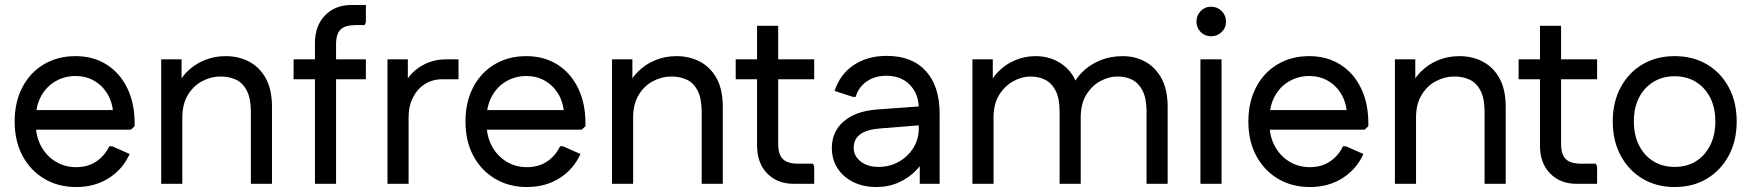

<svg xmlns="http://www.w3.org/2000/svg" viewBox="-20 -740 7051 773"><path d="M287 13Q214 13 158 -20.5Q102 -54 70.5 -113Q39 -172 39 -251Q39 -329 70 -388.5Q101 -448 156.5 -481Q212 -514 284 -514Q355 -514 408.5 -480.5Q462 -447 492 -386Q522 -325 522 -244V-232L507 -218H86V-297H476L436 -281Q433 -329 412 -363Q391 -397 358 -415.5Q325 -434 284 -434Q240 -434 203 -412.5Q166 -391 145 -352Q124 -313 124 -262V-242Q124 -192 145 -152.5Q166 -113 203 -90Q240 -67 287 -67Q333 -67 367 -89.5Q401 -112 420 -151H432L502 -120Q474 -58 417.5 -22.5Q361 13 287 13Z M629 0V-501H711V-360L687 -375Q701 -418 731 -449Q761 -480 801.5 -497Q842 -514 888 -514Q942 -514 984.5 -491Q1027 -468 1051 -423Q1075 -378 1075 -310V0H990V-289Q990 -343 974 -374.5Q958 -406 930.5 -419Q903 -432 868 -432Q830 -432 794.5 -413.5Q759 -395 736.5 -358Q714 -321 714 -266V0Z M1248 0V-566Q1248 -637 1289 -678.5Q1330 -720 1395 -720H1453V-650L1448 -639H1412Q1370 -639 1351.5 -621.5Q1333 -604 1333 -561V0ZM1162 -421V-501H1453V-421Z M1540 0V-501H1622V-360L1598 -375Q1616 -433 1665 -467Q1714 -501 1775 -501H1826V-421H1762Q1721 -421 1690.5 -401.5Q1660 -382 1642.5 -347.5Q1625 -313 1625 -267V0Z M2102 13Q2029 13 1973 -20.5Q1917 -54 1885.5 -113Q1854 -172 1854 -251Q1854 -329 1885 -388.5Q1916 -448 1971.5 -481Q2027 -514 2099 -514Q2170 -514 2223.5 -480.5Q2277 -447 2307 -386Q2337 -325 2337 -244V-232L2322 -218H1901V-297H2291L2251 -281Q2248 -329 2227 -363Q2206 -397 2173 -415.5Q2140 -434 2099 -434Q2055 -434 2018 -412.5Q1981 -391 1960 -352Q1939 -313 1939 -262V-242Q1939 -192 1960 -152.5Q1981 -113 2018 -90Q2055 -67 2102 -67Q2148 -67 2182 -89.5Q2216 -112 2235 -151H2247L2317 -120Q2289 -58 2232.5 -22.5Q2176 13 2102 13Z M2444 0V-501H2526V-360L2502 -375Q2516 -418 2546 -449Q2576 -480 2616.5 -497Q2657 -514 2703 -514Q2757 -514 2799.5 -491Q2842 -468 2866 -423Q2890 -378 2890 -310V0H2805V-289Q2805 -343 2789 -374.5Q2773 -406 2745.5 -419Q2718 -432 2683 -432Q2645 -432 2609.5 -413.5Q2574 -395 2551.5 -358Q2529 -321 2529 -266V0Z M3175 0Q3110 0 3069 -41.5Q3028 -83 3028 -154V-636H3113V-161Q3113 -118 3132 -99.5Q3151 -81 3193 -81H3253L3258 -70V0ZM2942 -421V-501H3258V-421Z M3508 13Q3456 13 3415.5 -7Q3375 -27 3352 -62.5Q3329 -98 3329 -144Q3329 -210 3376.5 -251Q3424 -292 3508 -299L3701 -313V-237L3525 -223Q3470 -219 3443.5 -199.5Q3417 -180 3417 -145Q3417 -112 3445 -90Q3473 -68 3517 -68Q3562 -68 3599 -89Q3636 -110 3657.5 -145Q3679 -180 3679 -223V-304Q3679 -361 3643.5 -398Q3608 -435 3549 -435Q3503 -435 3470 -412.5Q3437 -390 3425 -350H3414L3340 -374Q3362 -441 3417 -478Q3472 -515 3550 -515Q3652 -515 3707.5 -454Q3763 -393 3763 -282V0H3683V-146L3713 -130Q3701 -89 3670.5 -56.5Q3640 -24 3598.5 -5.5Q3557 13 3508 13Z M3895 0V-501H3977V-362L3956 -381Q3970 -422 3999 -451.5Q4028 -481 4067 -497.5Q4106 -514 4149 -514Q4214 -514 4262 -477Q4310 -440 4325 -370L4290 -371Q4303 -414 4333.5 -446Q4364 -478 4407 -496Q4450 -514 4500 -514Q4551 -514 4592 -491Q4633 -468 4657 -423Q4681 -378 4681 -310V0H4596V-290Q4596 -344 4580 -375Q4564 -406 4538 -419Q4512 -432 4479 -432Q4445 -432 4411 -414Q4377 -396 4354 -359.5Q4331 -323 4331 -266V0H4246V-290Q4246 -344 4230 -375Q4214 -406 4187.5 -419Q4161 -432 4129 -432Q4095 -432 4060.5 -413.5Q4026 -395 4003 -358.5Q3980 -322 3980 -266V0Z M4813 0V-501H4898V0ZM4856 -594Q4831 -594 4814 -611Q4797 -628 4797 -653Q4797 -678 4814 -695.5Q4831 -713 4856 -713Q4881 -713 4898.5 -695.5Q4916 -678 4916 -653Q4916 -628 4898.5 -611Q4881 -594 4856 -594Z M5254 13Q5181 13 5125 -20.5Q5069 -54 5037.5 -113Q5006 -172 5006 -251Q5006 -329 5037 -388.5Q5068 -448 5123.5 -481Q5179 -514 5251 -514Q5322 -514 5375.5 -480.5Q5429 -447 5459 -386Q5489 -325 5489 -244V-232L5474 -218H5053V-297H5443L5403 -281Q5400 -329 5379 -363Q5358 -397 5325 -415.5Q5292 -434 5251 -434Q5207 -434 5170 -412.5Q5133 -391 5112 -352Q5091 -313 5091 -262V-242Q5091 -192 5112 -152.5Q5133 -113 5170 -90Q5207 -67 5254 -67Q5300 -67 5334 -89.5Q5368 -112 5387 -151H5399L5469 -120Q5441 -58 5384.5 -22.5Q5328 13 5254 13Z M5596 0V-501H5678V-360L5654 -375Q5668 -418 5698 -449Q5728 -480 5768.5 -497Q5809 -514 5855 -514Q5909 -514 5951.5 -491Q5994 -468 6018 -423Q6042 -378 6042 -310V0H5957V-289Q5957 -343 5941 -374.5Q5925 -406 5897.5 -419Q5870 -432 5835 -432Q5797 -432 5761.5 -413.5Q5726 -395 5703.5 -358Q5681 -321 5681 -266V0Z M6327 0Q6262 0 6221 -41.5Q6180 -83 6180 -154V-636H6265V-161Q6265 -118 6284 -99.5Q6303 -81 6345 -81H6405L6410 -70V0ZM6094 -421V-501H6410V-421Z M6722 13Q6649 13 6593 -20.5Q6537 -54 6505 -113.5Q6473 -173 6473 -251Q6473 -329 6505 -388.5Q6537 -448 6593 -481Q6649 -514 6722 -514Q6796 -514 6852 -481Q6908 -448 6940 -388.5Q6972 -329 6972 -251Q6972 -173 6940 -113.5Q6908 -54 6852 -20.5Q6796 13 6722 13ZM6722 -68Q6771 -68 6807.5 -90.5Q6844 -113 6865 -154.5Q6886 -196 6886 -251Q6886 -307 6865 -347.5Q6844 -388 6807.5 -410.5Q6771 -433 6722 -433Q6674 -433 6637 -410.5Q6600 -388 6579 -347.5Q6558 -307 6558 -251Q6558 -196 6579 -154.5Q6600 -113 6637 -90.5Q6674 -68 6722 -68Z"/></svg>

Font: Fustat Medium
Style: Regular
Weight: 500
Designer: Mohamed Gaber, Khaled Hosny, Laura Garcia Mut
Foundry: Kief Type Foundry, Alif Type Foundry, Hard Type Foundry
Version: Version 1.007